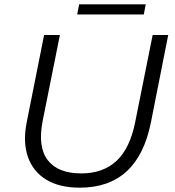

<svg xmlns="http://www.w3.org/2000/svg" viewBox="-20 -862 808 888"><path d="M349 6Q255 6 194 -31Q133 -68 109 -136.5Q85 -205 104 -299L184 -700H257L177 -301Q154 -182 201 -121Q248 -60 356 -60Q457 -60 519.5 -118.5Q582 -177 606 -301L686 -700H758L678 -296Q618 6 349 6ZM337 -795 346 -842H654L645 -795Z"/></svg>

Font: Montserrat
Style: Italic
Weight: 400
Italic angle: -11.3°
Designer: Julieta Ulanovsky
Foundry: Julieta Ulanovsky
Version: Version 9.000; ttfautohint (v1.8.4.7-5d5b)